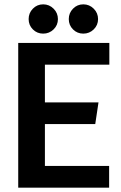

<svg xmlns="http://www.w3.org/2000/svg" viewBox="-20 -865 556 885"><path d="M64 -667H484V-567H187V-393H434L419 -293H187V-100H483V0H64ZM179 -710Q151 -710 131.5 -729.5Q112 -749 112 -777Q112 -805 131.5 -825Q151 -845 179 -845Q207 -845 227 -825Q247 -805 247 -777Q247 -749 227 -729.5Q207 -710 179 -710ZM364 -710Q336 -710 316.5 -729.5Q297 -749 297 -777Q297 -805 316.5 -825Q336 -845 364 -845Q392 -845 412 -825Q432 -805 432 -777Q432 -749 412 -729.5Q392 -710 364 -710Z"/></svg>

Font: Epunda Sans SemiBold
Style: Regular
Weight: 600
Designer: Simon Atzbach
Foundry: typofactur
Version: Version 2.204; ttfautohint (v1.8.4.7-5d5b)